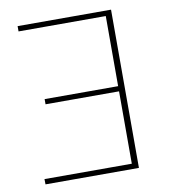

<svg xmlns="http://www.w3.org/2000/svg" viewBox="-80 -771 741 840"><g transform="rotate(-10 290.5 -351.5)"><path d="M469.5 0H54.5L54 -23.5H442V-345H115.5V-368H442V-679.5H54.5V-703H469.5Z"/></g></svg>

Font: Lato ExtraLight
Style: Regular
Weight: 275
Designer: Lukasz Dziedzic with Adam Twardoch and Botio Nikoltchev
Foundry: tyPoland Lukasz Dziedzic
Version: Version 2.015; 2015-08-06; http://www.latofonts.com/